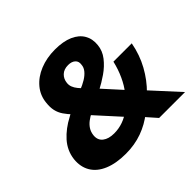

<svg xmlns="http://www.w3.org/2000/svg" viewBox="-170 -916 1126 1126"><g transform="rotate(-45 393.0 -352.5)"><path d="M278 11Q198 11 142 -12.5Q86 -36 60 -79.5Q34 -123 40 -182Q44 -215 57 -243Q70 -271 91 -294.5Q112 -318 139 -338.5Q166 -359 197 -375L247 -403L222 -372Q199 -396 183 -419.5Q167 -443 161 -470Q155 -497 159 -531Q164 -586 199 -628Q234 -670 290.5 -693Q347 -716 416 -716Q484 -716 529.5 -696Q575 -676 596 -640Q617 -604 612 -557Q608 -513 579.5 -476.5Q551 -440 510.5 -412Q470 -384 429 -363L419 -390L545 -251L527 -246Q553 -278 574.5 -324.5Q596 -371 608 -423H760Q745 -342 707.5 -274Q670 -206 617 -154L606 -189L779 0H564L497 -76L527 -75Q476 -34 413.5 -11.5Q351 11 278 11ZM314 -122Q352 -122 387.5 -134.5Q423 -147 451 -170L442 -130L268 -322L340 -319L306 -302Q284 -291 265.5 -277Q247 -263 235 -244.5Q223 -226 220 -201Q216 -163 242 -142.5Q268 -122 314 -122ZM406 -597Q371 -597 350.5 -577.5Q330 -558 327 -528Q325 -511 331 -495Q337 -479 350 -463Q363 -447 379 -430L350 -442Q383 -455 407.5 -470Q432 -485 447 -503.5Q462 -522 463 -543Q467 -568 451 -582.5Q435 -597 406 -597Z"/></g></svg>

Font: Nunito Sans 8pt Black
Style: Italic
Weight: 900
Italic angle: -9°
Version: Version 3.101;gftools[0.9.27]